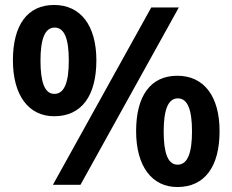

<svg xmlns="http://www.w3.org/2000/svg" viewBox="-20 -744 936 773"><path d="M198 -724C90 -724 32 -643 32 -501C32 -359 96 -276 198 -276C309 -276 368 -359 368 -501C368 -642 304 -724 198 -724ZM700 -714H589L193 0H304ZM200 -633C241 -633 257 -584 257 -500C257 -415 240 -366 199 -366C159 -366 143 -415 143 -500C143 -585 160 -633 200 -633ZM694 -439C586 -439 528 -358 528 -216C528 -74 592 9 694 9C805 9 864 -74 864 -216C864 -358 800 -439 694 -439ZM696 -348C736 -348 753 -301 753 -215C753 -130 736 -81 695 -81C655 -81 639 -130 639 -215C639 -300 656 -348 696 -348Z"/></svg>

Font: Noto Sans Thai Looped UI Narrow
Style: Bold
Weight: 700
Width: 4
Designer: Cadson Demak Team
Foundry: Cadson Demak Co., Ltd.
Version: Version 1.000